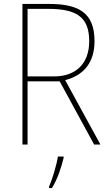

<svg xmlns="http://www.w3.org/2000/svg" viewBox="-20 -734 554 975"><path d="M228 -714H94V0H120V-321H283L458 0H490L311 -327C406 -352 460 -417 460 -525C460 -671 378 -714 228 -714ZM224 -689C368 -689 433 -648 433 -525C433 -406 360 -346 255 -346H120V-689ZM303 68V61H274C268 103 244 181 229 214V221H244C272 175 291 118 303 68Z"/></svg>

Font: Noto Sans Lao SemiCondensed Thin
Style: Regular
Weight: 100
Width: 4
Designer: Monotype Design Team
Foundry: Monotype Imaging Inc.
Version: Version 2.003